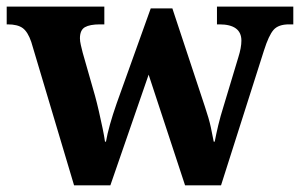

<svg xmlns="http://www.w3.org/2000/svg" viewBox="-23 -556 900 576"><path d="M327.1 -246.1 429.2 -530.8H494.1L591.8 -235.8Q604 -199.7 609.4 -174.6Q614.7 -149.4 618.2 -130.9H621.1Q625.5 -153.8 631.8 -180.4Q638.2 -207 647.9 -237.8L691.9 -383.8Q701.2 -413.1 701.2 -434.1Q701.2 -482.9 634.8 -482.9H627.9V-536.1H856.9V-482.9H844.2Q812 -482.9 797.6 -466.3Q783.2 -449.7 769 -404.8L640.1 0H532.2L422.9 -332L308.1 0H199.2L70.8 -430.2Q60.5 -460.4 45.2 -471.7Q29.8 -482.9 0 -482.9H-2.9V-536.1H290V-482.9H276.9Q246.6 -482.9 231.7 -474.4Q216.8 -465.8 216.8 -440.9Q216.8 -432.6 219.5 -420.9Q222.2 -409.2 225.1 -397.9L262.2 -268.1Q267.6 -248.5 273.7 -221.9Q279.8 -195.3 284.9 -170.7Q290 -146 292 -130.9H294.9Q302.7 -176.3 327.1 -246.1Z"/></svg>

Font: Koh Santepheap
Style: Bold
Weight: 700
Designer: Danh Hong
Version: Version 2.002; ttfautohint (v1.8.3)